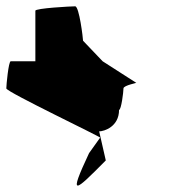

<svg xmlns="http://www.w3.org/2000/svg" viewBox="-54 -662 548 608"><path d="M-34 -382C-34 -371 271 -226 263 -226L228 -177C161 -34 182 -54 281 -154L260 -246C276 -246 323 -261 323 -314C330 -314 337 -371 337 -382C337 -392 384 -400 377 -400L271 -468L209 -533C209 -540 197 -642 184 -642C171 -642 58 -636 58 -628V-468H-20C-27 -468 -34 -392 -34 -382Z"/></svg>

Font: Ampere
Style: Ext
Weight: 400
Version: Version 1